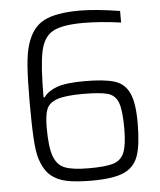

<svg xmlns="http://www.w3.org/2000/svg" viewBox="-51 -741 662 793"><g transform="rotate(-5 279.5 -344.0)"><path d="M86 -101Q77 -129 73.5 -185Q70 -241 70 -335Q70 -427 74 -484Q78 -541 89 -575Q110 -644 160 -670Q210 -696 308 -696Q375 -696 475 -680V-632Q389 -644 319 -644Q231 -644 192.5 -622.5Q154 -601 141.5 -542.5Q129 -484 129 -352H134Q150 -376 187.5 -390Q225 -404 304 -404Q385 -404 427 -391Q469 -378 488 -337.5Q507 -297 507 -214Q507 -123 491 -77Q475 -31 431 -11.5Q387 8 298 8Q233 8 193 -0.5Q153 -9 127 -32Q101 -55 86 -101ZM450 -195Q450 -270 438 -302Q426 -334 395 -343Q364 -352 291 -352Q219 -352 185 -340Q151 -328 141 -302.5Q131 -277 131 -227Q131 -146 145 -107.5Q159 -69 191.5 -56.5Q224 -44 291 -44Q360 -44 392 -54Q424 -64 437 -95.5Q450 -127 450 -195Z"/></g></svg>

Font: Saira SemiCondensed Light
Style: Regular
Weight: 300
Width: 4
Designer: Hector Gatti with collaboration of the Omnibus-Type team
Foundry: Omnibus-Type
Version: Version 0.072; ttfautohint (v1.8)